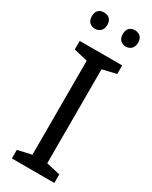

<svg xmlns="http://www.w3.org/2000/svg" viewBox="-232 -959 802 1010"><g transform="rotate(30 169.5 -454.0)"><path d="M30 -859C30 -825 51 -809 77 -809C102 -809 124 -825 124 -859C124 -894 102 -908 77 -908C51 -908 30 -894 30 -859ZM218 -859C218 -825 239 -809 264 -809C289 -809 311 -825 311 -859C311 -894 289 -908 264 -908C239 -908 218 -894 218 -859ZM298 0V-52L214 -71V-642L298 -662V-714H40V-662L124 -642V-71L40 -52V0Z"/></g></svg>

Font: Noto Sans Sinhala UI
Style: Regular
Weight: 400
Designer: Jelle Bosma - Monotype Design Team
Foundry: Monotype Imaging Inc.
Version: Version 2.006